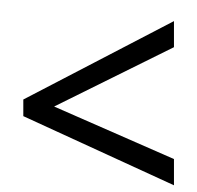

<svg xmlns="http://www.w3.org/2000/svg" viewBox="-20 -612 591 575"><path d="M501 -57.1 49.8 -264.2V-314L501 -548.8V-470.7L142.1 -293L501 -135.7ZM339.8 -591.8Z"/></svg>

Font: Noto Sans Gujarati UI
Style: Regular
Weight: 400
Designer: Monotype Design Team
Foundry: Monotype Imaging Inc.
Version: Version 1.03